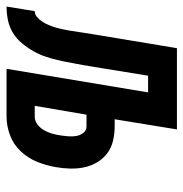

<svg xmlns="http://www.w3.org/2000/svg" viewBox="-53 -553 560 586"><g transform="rotate(90 227.0 -260.0)"><path d="M-46 0 -32 -86Q-22 -86 -13.5 -93.5Q-5 -101 1 -110.5Q7 -120 11 -130Q15 -140 18 -150Q21 -160 23 -170Q25 -180 27 -190Q30 -208 32.5 -225.5Q35 -243 38 -261L81 -520H329L298 -330H320Q342 -330 363.5 -325Q385 -320 401.5 -307.5Q418 -295 429 -277Q440 -259 444.5 -238Q449 -217 448.5 -194.5Q448 -172 444 -150Q439 -121 428 -93.5Q417 -66 396 -43.5Q375 -21 346.5 -10.5Q318 0 290 0H144L216 -432H165L135 -247Q134 -247 134 -246.5Q134 -246 134 -246V-244Q134 -243 134 -242.5Q134 -242 134 -241Q130 -221 126.5 -201Q123 -181 118.5 -161Q114 -141 107.5 -121Q101 -101 90.5 -82.5Q80 -64 66 -47Q52 -30 33.5 -19Q15 -8 -5.5 -4Q-26 0 -46 0ZM257 -86H290Q303 -86 314 -94.5Q325 -103 331.5 -114.5Q338 -126 341.5 -138Q345 -150 347 -163Q347 -163 347 -163Q347 -163 347 -163Q349 -176 350 -188.5Q351 -201 349 -213Q347 -225 339.5 -234.5Q332 -244 320 -244H284Z"/></g></svg>

Font: Iosevka SS04 Semibold Oblique
Style: Regular
Weight: 600
Italic angle: -9°
Monospace: yes
Designer: Belleve Invis
Foundry: Belleve Invis
Version: Version 19.0.0; ttfautohint (v1.8.4)